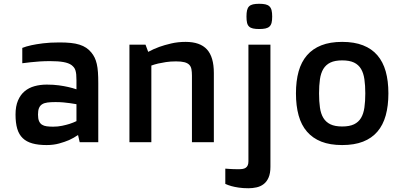

<svg xmlns="http://www.w3.org/2000/svg" viewBox="-20 -751 2117 1014"><path d="M62 -146Q62 -189.9 75 -220.2Q87.9 -250.5 110.1 -269Q132.3 -287.6 162.4 -295.9Q192.4 -304.2 227.1 -304.2Q262.2 -304.2 290.8 -300.3Q319.3 -296.4 340.3 -291.5Q364.3 -286.1 383.8 -279.3V-327.1Q383.8 -345.2 382.6 -357.7Q381.3 -370.1 378.4 -379.4Q375.5 -388.7 370.4 -395Q365.2 -401.4 357.9 -407.2Q342.3 -418.5 314.9 -423.3Q287.6 -428.2 243.7 -428.2Q215.8 -428.2 189.7 -426.5Q163.6 -424.8 143.1 -422.4Q119.1 -419.9 97.7 -417V-498Q117.2 -505.9 146 -512.2Q170.4 -517.6 207 -522.2Q243.7 -526.9 293.9 -526.9Q327.6 -526.9 353.8 -524.2Q379.9 -521.5 399.9 -515.1Q419.9 -508.8 435.3 -498.5Q450.7 -488.3 462.9 -473.1Q473.1 -460.4 480 -446.3Q486.8 -432.1 491.2 -413.1Q495.6 -394 497.3 -369.4Q499 -344.7 499 -312V0H400.9L392.1 -38.1Q370.6 -22.9 344.7 -11.2Q322.3 -1.5 292.2 6.8Q262.2 15.1 226.1 15.1Q182.1 15.1 150.9 6.3Q119.6 -2.4 99.9 -21.5Q80.1 -40.5 71 -71.3Q62 -102.1 62 -146ZM180.7 -146Q180.7 -124.5 186 -111.8Q191.4 -99.1 201.7 -92.5Q211.9 -85.9 226.8 -84Q241.7 -82 260.7 -82Q285.6 -82 307.9 -86.7Q330.1 -91.3 347.2 -96.7Q366.7 -103 383.8 -111.3V-200.7Q368.2 -203.6 350.1 -206.1Q334.5 -208.5 314.7 -210.2Q294.9 -211.9 272.9 -211.9Q248.5 -211.9 231.2 -209.7Q213.9 -207.5 202.6 -200.4Q191.4 -193.4 186 -180.4Q180.7 -167.5 180.7 -146Z M663.6 -515.1H748.5L762.7 -477.1Q789.6 -491.7 821.3 -503.4Q848.6 -513.2 884.3 -521.5Q919.9 -529.8 960.4 -529.8Q1036.6 -529.8 1073 -490Q1109.4 -450.2 1109.4 -365.2V0H993.7V-351.1Q993.7 -371.1 991 -385.5Q988.3 -399.9 979.5 -408.9Q970.7 -418 954.1 -422.4Q937.5 -426.8 909.7 -426.8Q880.4 -426.8 856.4 -423.1Q832.5 -419.4 815.4 -415.5Q795.4 -410.6 779.3 -404.8V0H663.6Z M1349.1 -597.7Q1329.1 -597.7 1316.2 -600.6Q1303.2 -603.5 1295.4 -610.8Q1287.6 -618.2 1284.7 -630.9Q1281.7 -643.6 1281.7 -663.6Q1281.7 -683.6 1284.7 -696.5Q1287.6 -709.5 1295.4 -717.3Q1303.2 -725.1 1316.2 -728Q1329.1 -731 1349.1 -731Q1368.7 -731 1381.8 -728Q1395 -725.1 1403.1 -717.3Q1411.1 -709.5 1414.3 -696.5Q1417.5 -683.6 1417.5 -663.6Q1417.5 -643.6 1414.3 -630.9Q1411.1 -618.2 1403.1 -610.8Q1395 -603.5 1381.8 -600.6Q1368.7 -597.7 1349.1 -597.7ZM1169.9 139.6Q1179.2 140.6 1190.9 141.1Q1200.7 142.1 1213.6 142.3Q1226.6 142.6 1241.2 142.6Q1252.4 142.6 1261.7 141.1Q1271 139.6 1277.8 135Q1284.7 130.4 1288.3 122.1Q1292 113.8 1292 100.6V-515.1H1408.2V129.9Q1408.2 164.6 1398.4 186.8Q1388.7 209 1372.3 221.4Q1356 233.9 1335 238.5Q1314 243.2 1292 243.2Q1263.2 243.2 1240.5 239.7Q1217.8 236.3 1202.1 231.9Q1183.6 226.6 1169.9 220.2Z M1543 -257.8Q1543 -323.2 1557.1 -373.8Q1571.3 -424.3 1601.3 -459Q1631.3 -493.7 1677.2 -511.7Q1723.1 -529.8 1787.1 -529.8Q1851.1 -529.8 1897.2 -511.7Q1943.4 -493.7 1973.1 -459Q2002.9 -424.3 2017.1 -373.8Q2031.2 -323.2 2031.2 -257.8Q2031.2 -192.4 2017.1 -141.4Q2002.9 -90.3 1973.1 -55.7Q1943.4 -21 1897.2 -2.9Q1851.1 15.1 1787.1 15.1Q1723.1 15.1 1677.2 -2.9Q1631.3 -21 1601.3 -55.7Q1571.3 -90.3 1557.1 -141.4Q1543 -192.4 1543 -257.8ZM1787.1 -83Q1825.7 -83 1849.6 -94.5Q1873.5 -106 1886.7 -128.2Q1899.9 -150.4 1904.5 -182.9Q1909.2 -215.3 1909.2 -257.8Q1909.2 -299.8 1904.5 -332.3Q1899.9 -364.7 1886.7 -387Q1873.5 -409.2 1849.6 -420.7Q1825.7 -432.1 1787.1 -432.1Q1749 -432.1 1725.1 -420.7Q1701.2 -409.2 1687.7 -387Q1674.3 -364.7 1669.7 -332.3Q1665 -299.8 1665 -257.8Q1665 -215.3 1669.7 -182.9Q1674.3 -150.4 1687.7 -128.2Q1701.2 -106 1725.1 -94.5Q1749 -83 1787.1 -83Z"/></svg>

Font: Doppio One
Style: Regular
Weight: 400
Designer: Szymon Celej
Foundry: Szymon Celej
Version: Version 1.002